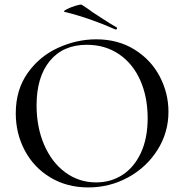

<svg xmlns="http://www.w3.org/2000/svg" viewBox="-20 -808 806 840"><path d="M49 -312Q49 -415 101 -488.5Q153 -562 234.5 -599Q316 -636 401 -636Q496 -636 568 -591.5Q640 -547 678.5 -474Q717 -401 717 -319Q717 -228 669 -152Q621 -76 540.5 -32Q460 12 366 12Q273 12 200.5 -31.5Q128 -75 88.5 -149.5Q49 -224 49 -312ZM626 -291Q626 -384 593.5 -457Q561 -530 500.5 -571Q440 -612 360 -612Q256 -612 198 -541.5Q140 -471 140 -347Q140 -252 173 -175Q206 -98 265.5 -54Q325 -10 401 -10Q465 -10 516 -43Q567 -76 596.5 -139.5Q626 -203 626 -291ZM263 -756Q254 -758 271 -767Q288 -776 311 -783Q334 -790 338 -787Q362 -772 386 -754Q396 -748 427.5 -727Q459 -706 489 -689Q492 -688 492 -685Q492 -682 490 -680Q488 -678 485 -679Q373 -729 263 -756Z"/></svg>

Font: Cormorant Unicase Medium
Style: Regular
Weight: 500
Designer: Christian Thalmann (Catharsis Fonts)
Foundry: Catharsis Fonts
Version: Version 4.000